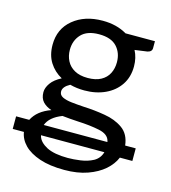

<svg xmlns="http://www.w3.org/2000/svg" viewBox="-105 -600 773 869"><g transform="rotate(15 281.5 -166.0)"><path d="M275.5 182.5Q207 182.5 159.8 166.5Q112.5 150.5 86.2 123.8Q60 97 55 63.5H2.5V4.5H64Q87.5 -42 149.5 -64Q123.5 -72.5 108.5 -89Q93.5 -105.5 93.5 -133.5Q93.5 -154 109 -176Q124.5 -198 157.5 -215Q121 -235 99.5 -269Q78 -303 78 -351.5Q78 -426 132 -470.5Q186 -515 270 -515Q336 -515 383.5 -486.5H521.5V-454Q521.5 -437 500.5 -432.5L442.5 -424.5Q459.5 -392 459.5 -351.5Q459.5 -301.5 435 -265Q410.5 -228.5 367.5 -208.5Q324.5 -188.5 270 -188.5Q234 -188.5 202.5 -197Q170 -179.5 170 -157.5Q170 -140.5 186.2 -132.5Q202.5 -124.5 229 -121.5Q255.5 -118.5 288 -116.5Q337.5 -114.5 387 -106Q436.5 -98 472 -73Q507.5 -48 513.5 4.5H563V63.5H504.5Q491 96 460.5 122.8Q430 149.5 383.5 166Q337 182.5 275.5 182.5ZM270 -247Q307.5 -247 332 -260.5Q356.5 -274 368.2 -297.2Q380 -320.5 380 -349.5Q380 -394 353 -422.8Q326 -451.5 270 -451.5Q214 -451.5 186.8 -422.5Q159.5 -393.5 159.5 -349.5Q159.5 -321 171.5 -297.8Q183.5 -274.5 208 -260.8Q232.5 -247 270 -247ZM277 126Q303.5 126 336.2 121.5Q369 117 396 102.5Q422 87.5 430.5 58H133.5Q133.5 60 135 63.5Q143 89.5 178 108Q213.5 126 277 126ZM431.5 10Q431.5 6 430.5 5Q430.5 4.5 430.5 4.5Q423 -25 379.5 -34Q336.5 -43 279 -45.5Q241 -47.5 205 -51.5Q148 -29.5 133.5 10Z"/></g></svg>

Font: Verano Sans
Style: Regular
Weight: 400
Designer: Lukasz Dziedzic with Adam Twardoch and Botio Nikoltchev
Foundry: tyPoland Lukasz Dziedzic
Version: Version 3.001;December 28, 2019;FontCreator 12.0.0.2547 64-b